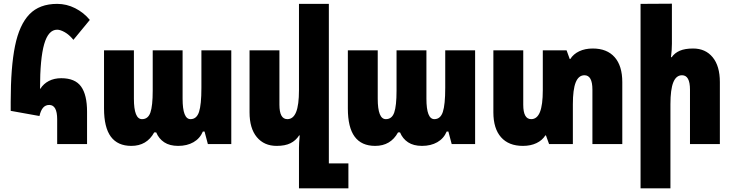

<svg xmlns="http://www.w3.org/2000/svg" viewBox="-20 -781 3972 1041"><path d="M290 -134Q290 -212 247 -212Q227 -212 214 -197.5Q201 -183 194 -152L38 -180V-229Q38 -417 61.5 -532Q85 -647 139.5 -703.5Q194 -760 290 -760Q341 -760 387.5 -736.5Q434 -713 467 -673L378 -565Q355 -593 331 -606.5Q307 -620 290 -620Q242 -620 219.5 -541.5Q197 -463 197 -300H199Q216 -327 245 -342Q274 -357 312 -357Q387 -357 419.5 -312Q452 -267 452 -175V0H290Z M544 -193V-508H706V-246Q706 -135 750 -135Q783 -135 795.5 -171Q808 -207 808 -289V-508H970V-246Q970 -135 1013 -135Q1046 -135 1059 -174Q1072 -213 1072 -305V-508H1234V0H1107L1089 -68H1080Q1064 -30 1029 -10Q994 10 946 10Q900 10 870.5 -9.5Q841 -29 827 -63H816Q776 10 692 10Q618 10 581 -40Q544 -90 544 -193Z M1869 105V240H1601V20Q1601 -3 1605 -47H1602Q1584 -19 1555 -4.5Q1526 10 1480 10Q1412 10 1372.5 -37.5Q1333 -85 1333 -172V-508H1495V-213Q1495 -135 1538 -135Q1570 -135 1585.5 -173.5Q1601 -212 1601 -292V-760H1763V105Z M1866 -193V-508H2028V-246Q2028 -135 2072 -135Q2105 -135 2117.5 -171Q2130 -207 2130 -289V-508H2292V-246Q2292 -135 2335 -135Q2368 -135 2381 -174Q2394 -213 2394 -305V-508H2556V0H2429L2411 -68H2402Q2386 -30 2351 -10Q2316 10 2268 10Q2222 10 2192.5 -9.5Q2163 -29 2149 -63H2138Q2098 10 2014 10Q1940 10 1903 -40Q1866 -90 1866 -193Z M3354 -336V0H3192V-295Q3192 -373 3149 -373Q3117 -373 3101.5 -334.5Q3086 -296 3086 -216V0H2957L2940 -47H2937Q2920 -20 2888.5 -5Q2857 10 2815 10Q2738 10 2696.5 -37Q2655 -84 2655 -172V-508H2817V-213Q2817 -135 2860 -135Q2892 -135 2907.5 -173.5Q2923 -212 2923 -292V-508H3052L3069 -461H3072Q3089 -488 3120.5 -503Q3152 -518 3194 -518Q3271 -518 3312.5 -471Q3354 -424 3354 -336Z M3623 -544Q3623 -511 3618 -471H3622Q3638 -494 3666 -506Q3694 -518 3738 -518Q3805 -518 3844 -470.5Q3883 -423 3883 -336V0H3721V-295Q3721 -373 3678 -373Q3646 -373 3630.5 -334.5Q3615 -296 3615 -216V240H3453V-760L3623 -761Z"/></svg>

Font: Noto Sans Armenian Black Cond
Style: Regular
Weight: 900
Width: 3
Designer: Monotype Design team
Foundry: Monotype Imaging Inc.
Version: Version 1.000